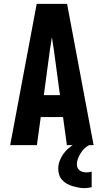

<svg xmlns="http://www.w3.org/2000/svg" viewBox="-20 -755 540 999"><path d="M33 0 171 -735H329L467 0H328L308 -146H192L172 0ZM292 -260 261 -490Q258 -508 255.5 -526Q253 -544 250 -562Q247 -544 244.5 -526Q242 -508 239 -490L208 -260ZM420 224Q404 224 388.5 221Q373 218 357.5 213.5Q342 209 328 201Q314 193 303.5 181.5Q293 170 288 154.5Q283 139 283 123Q283 103 290 83.5Q297 64 308.5 47.5Q320 31 335.5 17.5Q351 4 368.5 -6.5Q386 -17 405 -24Q424 -31 444 -35V0Q430 7 419 18Q408 29 399.5 42.5Q391 56 385.5 70.5Q380 85 380 101Q380 110 384 118.5Q388 127 395.5 132.5Q403 138 412 140Q421 142 430 142Q437 142 443.5 141Q450 140 457 138V219Q447 221 438 222.5Q429 224 420 224Z"/></svg>

Font: Iosevka SS04 Heavy
Style: Regular
Weight: 900
Monospace: yes
Designer: Belleve Invis
Foundry: Belleve Invis
Version: Version 19.0.0; ttfautohint (v1.8.4)